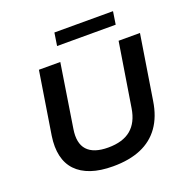

<svg xmlns="http://www.w3.org/2000/svg" viewBox="-154 -1030 1147 1182"><g transform="rotate(-20 419.5 -439.0)"><path d="M388 10Q305 10 245 -10.5Q185 -31 148 -70Q111 -109 98 -166Q85 -223 96 -296L161 -705H301L236 -291Q221 -200 262.5 -154.5Q304 -109 399 -109Q495 -109 548.5 -153.5Q602 -198 616 -287L683 -705H823L756 -284Q741 -186 694.5 -120.5Q648 -55 571.5 -22.5Q495 10 388 10ZM316 -804 329 -888H713L700 -804Z"/></g></svg>

Font: Nunito Sans 10pt SemiExpanded
Style: Bold Italic
Weight: 700
Width: 6
Italic angle: -9°
Designer: Vernon Adams
Foundry: Vernon Adams
Version: Version 3.101;gftools[0.9.27]